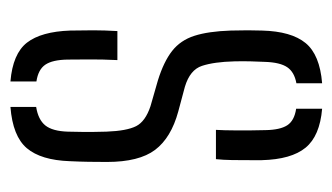

<svg xmlns="http://www.w3.org/2000/svg" viewBox="-158 -488 652 377"><g transform="rotate(90 168.5 -300.0)"><path d="M40.5 -111.5Q40 -135.5 40 -156.8Q40 -178 41.5 -204H98.5Q97 -173.5 97.2 -149Q97.5 -124.5 97.5 -106Q98 -76.5 107.5 -62.5Q117 -48.5 140.5 -45V6Q86 1.5 64.2 -26.5Q42.5 -54.5 40.5 -111.5ZM190.5 6V-44.5Q215.5 -48.5 226.8 -62.5Q238 -76.5 239 -106.5Q239.5 -121.5 239.5 -134Q239.5 -146.5 239.5 -158.2Q239.5 -170 239 -182.5Q237.5 -222.5 228.2 -240.8Q219 -259 189 -269L138.5 -283.5Q101.5 -295 80.5 -311.5Q59.5 -328 50.8 -355.2Q42 -382.5 40.5 -426.5Q40 -447 40 -460Q40 -473 40.5 -488Q42 -545.5 65 -573.5Q88 -601.5 144 -606V-555.5Q122 -551.5 112.5 -537.5Q103 -523.5 102 -494Q101.5 -483 101 -466.5Q100.5 -450 101 -433.5Q102 -394 109.8 -370.2Q117.5 -346.5 151 -336.5L199.5 -323.5Q251 -309.5 274.8 -278Q298.5 -246.5 298.5 -183.5Q298.5 -162.5 298.2 -147.2Q298 -132 297 -110.5Q295 -54 271.5 -26.2Q248 1.5 190.5 6ZM235.5 -397.5Q236.5 -415 236.5 -433Q236.5 -451 236.5 -467Q236.5 -483 236 -495Q235.5 -523.5 226.5 -537.5Q217.5 -551.5 194 -555V-606Q247.5 -601.5 270.5 -573.5Q293.5 -545.5 295 -487.5Q295 -480 295 -463.8Q295 -447.5 294.8 -429.5Q294.5 -411.5 293 -397.5Z"/></g></svg>

Font: Big Shoulders Stencil Text Thin Light
Style: Regular
Weight: 300
Version: Version 2.001